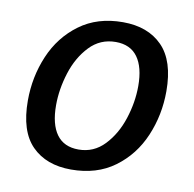

<svg xmlns="http://www.w3.org/2000/svg" viewBox="-67 -607 691 685"><g transform="rotate(10 279.0 -265.0)"><path d="M520 -324Q520 -238 487.5 -161.5Q455 -85 390.5 -37.5Q326 10 233 10Q143 10 91 -42.5Q39 -95 39 -206Q39 -292 71.5 -368.5Q104 -445 168.5 -492.5Q233 -540 325 -540Q416 -540 468 -487Q520 -434 520 -324ZM141 -207Q141 -138 167.5 -101.5Q194 -65 247 -65Q302 -65 340.5 -105.5Q379 -146 398.5 -206Q418 -266 418 -325Q418 -393 391.5 -429.5Q365 -466 312 -466Q256 -466 217.5 -425.5Q179 -385 160 -325Q141 -265 141 -207Z"/></g></svg>

Font: Bitter Pro Medium
Style: Italic
Weight: 500
Italic angle: -9°
Designer: Sol Matas, and Bitter project Authors
Foundry: Sol Matas
Version: Version 1.010